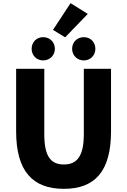

<svg xmlns="http://www.w3.org/2000/svg" viewBox="-20 -1180 803 1214"><path d="M384 14C582 14 682 -99 682 -350V-745H510V-331C510 -190 465 -140 384 -140C302 -140 260 -190 260 -331V-745H82V-350C82 -99 185 14 384 14ZM253 -798C296 -798 327 -831 327 -871C327 -913 296 -945 253 -945C210 -945 180 -913 180 -871C180 -831 210 -798 253 -798ZM392 -944 535 -1092 426 -1160 315 -991ZM510 -798C553 -798 583 -831 583 -871C583 -913 553 -945 510 -945C467 -945 436 -913 436 -871C436 -831 467 -798 510 -798Z"/></svg>

Font: Noto Sans JP Black
Style: Regular
Weight: 900
Designer: Ryoko NISHIZUKA 西塚涼子 (kana, bopomofo & ideographs); Paul D. Hunt (Latin, Greek & Cyrillic); Sandoll Communications 산돌커뮤니
Foundry: Adobe
Version: Version 2.002;hotconv 1.0.116;makeotfexe 2.5.65601